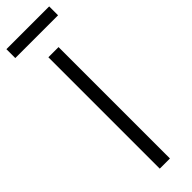

<svg xmlns="http://www.w3.org/2000/svg" viewBox="-305 -843 841 841"><g transform="rotate(-45 115.5 -422.5)"><path d="M151 -690H88V0H151ZM248 -845H-17V-790H248Z"/></g></svg>

Font: Repo Light
Style: Regular
Weight: 300
Designer: Stefan Peev
Foundry: Context Ltd
Version: Version 001.502